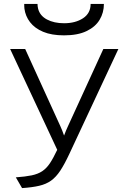

<svg xmlns="http://www.w3.org/2000/svg" viewBox="-20 -951 656 983"><path d="M93 12 61 -43Q110 -46.5 142.2 -53.2Q174.5 -60 196.2 -74.5Q218 -89 235.5 -115.2Q253 -141.5 273 -184L32 -700H109L289 -305Q293.5 -295.5 298.2 -283.5Q303 -271.5 308 -257Q312.5 -270 317.8 -282Q323 -294 328 -305L509 -700H586L335 -163Q310.5 -110.5 288.8 -77.5Q267 -44.5 241.5 -26.2Q216 -8 180.5 0.2Q145 8.5 93 12ZM308 -770Q244 -770 200.8 -788.2Q157.5 -806.5 133.8 -837.5Q110 -868.5 105 -907Q104.5 -913 104.2 -919Q104 -925 104 -931H172Q172 -925 172.8 -919Q173.5 -913 175 -907Q184 -870.5 220.5 -851.2Q257 -832 308 -832Q366 -832 405 -857.5Q444 -883 444 -931H512Q512 -886.5 490.2 -850Q468.5 -813.5 423.2 -791.8Q378 -770 308 -770Z"/></svg>

Font: Overpass Mono Light
Style: Regular
Weight: 300
Monospace: yes
Designer: Delve Withrington, Dave Bailey
Foundry: Delve Fonts LLC
Version: Version 4.000